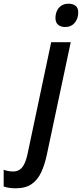

<svg xmlns="http://www.w3.org/2000/svg" viewBox="-148 -766 438 1026"><path d="M-63.5 240.2Q-81.5 240.2 -98.4 237.8Q-115.2 235.4 -128.4 230.5V141.1Q-117.2 145.5 -104 147.9Q-90.8 150.4 -78.1 150.4Q-57.1 150.4 -42.2 140.1Q-27.3 129.9 -16.8 107.4Q-6.3 85 1 48.3L125.5 -540.5H230L102.5 59.6Q91.3 113.3 72.5 154.1Q53.7 194.8 21.2 217.5Q-11.2 240.2 -63.5 240.2ZM201.2 -621.6Q177.2 -621.6 162.8 -633.5Q148.4 -645.5 148.4 -669.9Q148.4 -690.4 156.2 -707.8Q164.1 -725.1 179.7 -735.6Q195.3 -746.1 218.3 -746.1Q241.7 -746.1 255.9 -735.1Q270 -724.1 270 -699.7Q270 -666.5 251.2 -644Q232.4 -621.6 201.2 -621.6Z"/></svg>

Font: Open Sans SemiCondensed SemiBold
Style: Italic
Weight: 600
Width: 4
Italic angle: -12°
Designer: Monotype Design Team
Foundry: Monotype Imaging Inc.
Version: Version 3.000